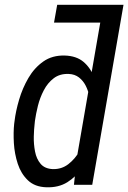

<svg xmlns="http://www.w3.org/2000/svg" viewBox="-20 -770 535 800"><path d="M436.5 -750 423.3 -675.8H205.1L218.3 -750ZM299.3 -107.9 410.6 -750H494.6L364.3 0H288.1ZM39.1 -254.4 40.5 -264.6Q45.4 -306.6 59.6 -354.7Q73.7 -402.8 98.4 -445.1Q123 -487.3 160.4 -513.7Q197.8 -540 250 -538.6Q298.3 -537.1 327.6 -512.5Q356.9 -487.8 371.3 -449.2Q385.7 -410.6 389.2 -367.4Q392.6 -324.2 389.6 -286.1L384.3 -241.2Q377.4 -199.7 362.3 -154.8Q347.2 -109.9 322.3 -71.8Q297.4 -33.7 260.5 -10.7Q223.6 12.2 172.9 10.3Q125 8.8 96.2 -18.8Q67.4 -46.4 54 -87.6Q40.5 -128.9 37.8 -173.6Q35.2 -218.3 39.1 -254.4ZM125.5 -266.1 124.5 -255.9Q121.6 -232.4 120.8 -200.9Q120.1 -169.4 126 -138.7Q131.8 -107.9 149.2 -87.4Q166.5 -66.9 200.2 -65.4Q236.8 -64.5 264.6 -85.9Q292.5 -107.4 311 -139.9Q329.6 -172.4 337.9 -203.6L356 -322.3Q356.9 -343.8 352.5 -367.4Q348.1 -391.1 337.4 -412.4Q326.7 -433.6 309.1 -447.3Q291.5 -460.9 266.6 -461.9Q229.5 -463.4 204.1 -444.1Q178.7 -424.8 162.6 -394Q146.5 -363.3 137.9 -328.9Q129.4 -294.4 125.5 -266.1Z"/></svg>

Font: Roboto Condensed
Style: Italic
Weight: 400
Italic angle: -12°
Designer: Christian Robertson
Foundry: Google
Version: Version 3.0